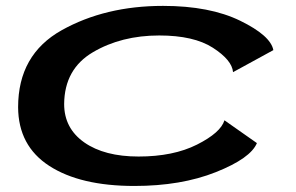

<svg xmlns="http://www.w3.org/2000/svg" viewBox="-20 -610 982 636"><path d="M425 6Q580 6 695 -39.8Q810 -85.5 831 -136L723.5 -211.5Q711 -170.5 632.5 -131Q554 -91.5 439 -91.5Q326 -91.5 259.2 -138.2Q192.5 -185 192.5 -265.5Q193.5 -381.5 287.8 -437Q382 -492.5 507.5 -492.5Q622 -492.5 685.2 -451.8Q748.5 -411 752 -371L885.5 -444Q876.5 -492 775.8 -541.2Q675 -590.5 520 -590.5Q328.5 -590.5 184.2 -509.8Q40 -429 40 -255Q40.5 -127 143.2 -60.5Q246 6 425 6Z"/></svg>

Font: Anybody ExtraExpanded Medium
Style: Italic
Weight: 500
Width: 8
Italic angle: -10°
Version: Version 1.113;gftools[0.9.25]